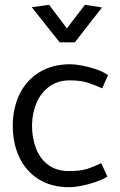

<svg xmlns="http://www.w3.org/2000/svg" viewBox="-20 -765 498 798"><path d="M401 -87Q373 -73 343.5 -63.5Q314 -54 266 -54Q216 -54 181.5 -79Q147 -104 130 -147.5Q113 -191 113 -245Q114 -297 132.5 -339Q151 -381 186 -406Q221 -431 270 -431Q317 -431 347 -420.5Q377 -410 405 -398L429 -453Q409 -467 379.5 -477Q350 -487 321 -492.5Q292 -498 272 -498Q199 -498 145 -465.5Q91 -433 62.5 -376Q34 -319 33 -244Q33 -168 61 -110Q89 -52 141.5 -19.5Q194 13 267 13Q288 13 317 7.5Q346 2 375.5 -8Q405 -18 426 -31ZM258 -647 184 -745 112 -735 228 -589H291L404 -734L333 -745Z"/></svg>

Font: Catamaran
Style: Regular
Weight: 400
Designer: Pria Ravichandran
Version: Version 2.000